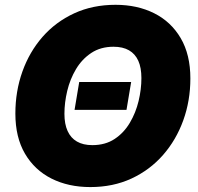

<svg xmlns="http://www.w3.org/2000/svg" viewBox="-20 -757 813 787"><path d="M517.6 -420.9 498.5 -306.6H285.6L304.7 -420.9ZM350.1 9.8Q260.3 9.8 190.9 -25.1Q121.6 -60.1 82.3 -127.2Q43 -194.3 43 -291.5Q43 -382.8 71.8 -463.6Q100.6 -544.4 154.5 -606Q208.5 -667.5 284.2 -702.4Q359.9 -737.3 453.6 -737.3Q543 -737.3 612.1 -702.6Q681.2 -668 720.7 -600.6Q760.3 -533.2 760.3 -435.5Q760.3 -344.2 731.2 -263.7Q702.1 -183.1 648.2 -121.6Q594.2 -60.1 518.8 -25.1Q443.4 9.8 350.1 9.8ZM358.4 -162.1Q411.6 -162.1 449.7 -187.3Q487.8 -212.4 512.2 -253.7Q536.6 -294.9 548.1 -343Q559.6 -391.1 559.6 -437Q559.6 -479.5 546.9 -507.8Q534.2 -536.1 508.8 -550.8Q483.4 -565.4 445.3 -565.4Q392.6 -565.4 354.2 -540Q315.9 -514.6 291.5 -473.6Q267.1 -432.6 255.6 -384.5Q244.1 -336.4 244.1 -290.5Q244.1 -248.5 257.1 -220Q270 -191.4 295.4 -176.8Q320.8 -162.1 358.4 -162.1Z"/></svg>

Font: Inter 16pt Black
Style: Italic
Weight: 900
Italic angle: -9.3988°
Version: Version 4.001;git-66647c0bb